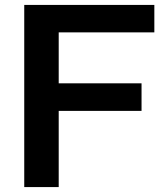

<svg xmlns="http://www.w3.org/2000/svg" viewBox="-20 -760 677 780"><path d="M78.5 0V-740H607V-628.5H218.5V0ZM164.5 -309.5V-421.5H555V-309.5Z"/></svg>

Font: Encode Sans SC SemiExpanded SemiBold
Style: Regular
Weight: 600
Width: 6
Designer: Multiple Designers
Foundry: Impallari Type
Version: Version 3.002